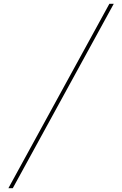

<svg xmlns="http://www.w3.org/2000/svg" viewBox="-20 -843 640 1006"><path d="M24 143 553 -823H576L47 143Z"/></svg>

Font: Iosevka HT Thin Extended
Style: Italic
Weight: 100
Width: 7
Italic angle: -9°
Monospace: yes
Designer: Belleve Invis
Foundry: Belleve Invis
Version: Version 32.3.0; ttfautohint (v1.8.4)